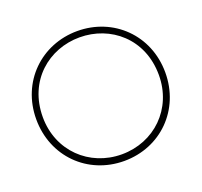

<svg xmlns="http://www.w3.org/2000/svg" viewBox="-130 -895 1110 1057"><g transform="rotate(-20 425.0 -366.5)"><path d="M425 -710C605 -710 765 -580 765 -366C765 -168 615 -25 425 -25C235 -25 85 -168 85 -366C85 -580 245 -710 425 -710ZM47 -367C47 -149 211 14 425 14C639 14 803 -149 803 -367C803 -587 636 -747 425 -747C214 -747 47 -587 47 -367Z"/></g></svg>

Font: Kreadon Extra Light
Style: Regular
Weight: 200
Designer: kohakuno
Foundry: StudioGnu
Version: Version 1.000;Glyphs 3.1.2 (3151)